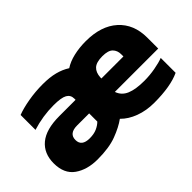

<svg xmlns="http://www.w3.org/2000/svg" viewBox="-74 -752 1030 1030"><g transform="rotate(-45 441.0 -237.0)"><path d="M207 10Q128 10 76.5 -26.5Q25 -63 25 -142Q25 -217 75 -258.5Q125 -300 226 -300H349V-309Q349 -337 326 -350Q303 -363 245 -363Q163 -363 83 -338V-451Q119 -465 173 -474.5Q227 -484 283 -484Q336 -484 375 -474Q414 -464 445 -444Q475 -464 518 -474Q561 -484 610 -484Q726 -484 791.5 -425Q857 -366 857 -264V-181H528Q541 -143 579 -127Q617 -111 682 -111Q723 -111 764.5 -118.5Q806 -126 831 -136V-23Q761 10 636 10Q577 10 527 -8.5Q477 -27 445 -60Q408 -33 351 -11.5Q294 10 207 10ZM528 -283H695V-300Q695 -328 677.5 -346Q660 -364 616 -364Q570 -364 550 -345.5Q530 -327 528 -291ZM257 -100Q289 -100 311.5 -110Q334 -120 349 -135V-197H258Q196 -197 196 -148Q196 -100 257 -100Z"/></g></svg>

Font: Kanit
Style: Bold
Weight: 700
Designer: Katatrad Team
Foundry: CadsonDemak
Version: Version 2.000; ttfautohint (v1.8.3)